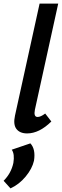

<svg xmlns="http://www.w3.org/2000/svg" viewBox="-39 -731 342 1062"><path d="M111 7Q71 7 52 -17.5Q33 -42 44 -92L180 -711H283L154 -124Q146 -84 169 -84Q186 -84 211 -103L245 -59Q178 7 111 7ZM19 311 -19 269Q23 227 35 170Q43 121 26 97L129 62Q159 94 149 158Q139 202 103 245.5Q67 289 19 311Z"/></svg>

Font: EauTest
Style: Bold Italic
Weight: 700
Italic angle: -12°
Designer: Christian Thalmann (Catharsis Fonts)
Version: Version 0.001;PS 000.001;hotconv 1.0.88;makeotf.lib2.5.64775